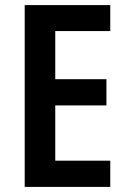

<svg xmlns="http://www.w3.org/2000/svg" viewBox="-20 -827 503 754"><path d="M413 -93H77V-807H413V-705H197V-516H398V-413H197V-196H413Z"/></svg>

Font: Noto Sans Kannada UI Condensed SemiBold
Style: Regular
Weight: 600
Width: 3
Designer: Jelle Bosma - Monotype Design Team
Foundry: Monotype Imaging Inc.
Version: Version 2.005; ttfautohint (v1.8.4.7-5d5b)